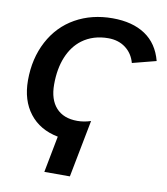

<svg xmlns="http://www.w3.org/2000/svg" viewBox="-96 -778 927 1066"><g transform="rotate(10 367.0 -245.0)"><path d="M226.6 207.5 266.1 2Q162.6 -18.1 105.7 -91.6Q48.8 -165 48.8 -277.8Q48.8 -400.9 100.1 -498Q151.4 -594.7 243.4 -646.5Q335.4 -698.2 452.6 -698.2Q564.9 -698.2 637 -650.1Q709 -602.1 733.9 -506.8L600.1 -472.2Q585.9 -524.4 545.7 -554.7Q505.4 -585 448.2 -585Q362.8 -585 301.3 -539.6Q250.5 -501.5 223.1 -435.1Q195.8 -368.7 195.8 -279.8Q195.8 -195.3 237.5 -149.2Q279.3 -103 356.9 -103Q395 -103 433.1 -115.7L370.6 207.5Z"/></g></svg>

Font: Arimo
Style: Bold Italic
Weight: 700
Italic angle: -12°
Designer: Steve Matteson
Foundry: Monotype Imaging Inc.
Version: Version 1.33